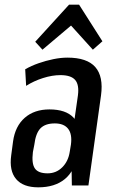

<svg xmlns="http://www.w3.org/2000/svg" viewBox="-20 -795 499 823"><path d="M285 -183 314 -386Q320 -432 302 -452.5Q284 -473 239 -473Q204 -473 164.5 -460.5Q125 -448 92 -427L88 -498Q114 -513 145.5 -524Q177 -535 209 -541.5Q241 -548 269 -548Q353 -548 388.5 -507.5Q424 -467 413 -386L359 0H288ZM144 8Q79 8 49 -27.5Q19 -63 28 -129L36 -189Q45 -254 86 -290Q127 -326 192 -326Q262 -326 295 -291Q328 -256 319 -191L310 -130Q301 -63 258 -27.5Q215 8 144 8ZM184 -52Q221 -52 247 -78Q273 -104 279 -145L284 -175Q290 -220 272 -243Q254 -266 215 -266Q174 -266 153.5 -245Q133 -224 127 -174L121 -143Q115 -94 129.5 -73Q144 -52 184 -52ZM131 -616 276 -775H319L419 -618L378 -582L265 -707H310L162 -582Z"/></svg>

Font: Pathway Extreme Condensed Medium
Style: Italic
Weight: 500
Width: 3
Italic angle: -8°
Version: Version 1.001;gftools[0.9.26]